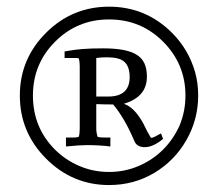

<svg xmlns="http://www.w3.org/2000/svg" viewBox="-20 -530 645 569"><path d="M38.8 -246.9Q38.8 -355.1 116.3 -432.7Q193.9 -510.2 303.1 -510.2Q412.2 -510.2 489.8 -432.7Q538.8 -383.7 558.2 -316.3Q567.3 -283.7 567.3 -246.9Q567.3 -175.5 532.1 -114.3Q496.9 -53.1 436.7 -17.3Q376.5 18.4 303.1 18.4Q194.9 18.4 116.8 -59.7Q38.8 -137.8 38.8 -246.9ZM77.6 -246.9Q77.6 -152 142.9 -86.7Q173.5 -56.1 214.8 -38.3Q256.1 -20.4 303.1 -20.4Q350 -20.4 391.3 -38.3Q432.7 -56.1 463.3 -86.7Q493.9 -117.3 512.2 -158.2Q529.6 -200 529.6 -246.9Q529.6 -339.8 463.8 -406.1Q398 -472.4 303.1 -472.4Q209.2 -472.4 143.4 -406.6Q77.6 -340.8 77.6 -246.9ZM237.8 -100Q216.3 -100 175.5 -95.9V-122.4H198Q208.2 -122.4 213.3 -124.5Q216.3 -132.7 216.3 -149V-334.7Q216.3 -348 213.3 -357.1Q209.2 -358.2 205.1 -358.2H171.4V-377.6Q179.6 -378.6 190.3 -380.6Q201 -382.7 224.5 -384.7Q248 -386.7 285.7 -386.7Q356.1 -386.7 385.7 -367.3Q415.3 -349 415.3 -304.1Q416.3 -242.9 346.9 -222.4Q378.6 -212.2 405.1 -163.3L417.3 -138.8Q421.4 -132.7 424 -127Q426.5 -121.4 429.6 -121.4Q435.7 -122.4 457.1 -134.7L463.3 -118.4Q433.7 -93.9 409.2 -93.9Q384.7 -93.9 377.6 -113.3Q349 -180.6 315.3 -220.4Q290.8 -220.4 265.3 -221.4V-149Q265.3 -136.7 269.4 -124.5Q275.5 -122.4 289.8 -122.4H307.1V-95.9Q274.5 -100 237.8 -100ZM301 -243.9Q364.3 -243.9 364.3 -302Q364.3 -349 327.6 -357.1Q314.3 -360.2 296.9 -360.2Q279.6 -360.2 265.3 -358.2V-243.9Z"/></svg>

Font: Suravaram
Style: Regular
Weight: 400
Designer: Purushoth Kumar Guthula
Foundry: SiliconAndhra, USA.
Version: Version 1.0.4; ttfautohint (v1.2.42-39fb)